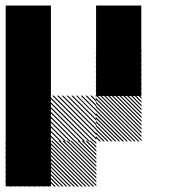

<svg xmlns="http://www.w3.org/2000/svg" viewBox="-21 -687 708 708"><path d="M167.5 -162.5 162.5 -167.5H167.5ZM167.5 -145 145 -167.5H150.8L167.5 -150.8ZM167.5 -127.5 127.5 -167.5H133.3L167.5 -133.3ZM167.5 -110 110 -167.5H115.8L167.5 -115.8ZM167.5 -92.5 92.5 -167.5H97.5L167.5 -97.5ZM167.5 -75 75 -167.5H80.8L167.5 -80.8ZM167.5 -57.5 57.5 -167.5H63.3L167.5 -63.3ZM167.5 -40 40 -167.5H45.8L167.5 -45.8ZM167.5 -22.5 22.5 -167.5H28.3L167.5 -28.3ZM167.5 -5 5 -167.5H10.8L167.5 -10.8ZM155.8 0.8 -0.8 -155.8V-161.7L161.7 0.8ZM138.3 0.8 -0.8 -138.3V-144.2L144.2 0.8ZM120.8 0.8 -0.8 -120.8V-126.7L126.7 0.8ZM103.3 0.8 -0.8 -103.3V-109.2L109.2 0.8ZM85.8 0.8 -0.8 -85.8V-91.7L91.7 0.8ZM68.3 0.8 -0.8 -68.3V-74.2L74.2 0.8ZM50.8 0.8 -0.8 -50.8V-56.7L56.7 0.8ZM33.3 0.8 -0.8 -33.3V-39.2L39.2 0.8ZM15.8 0.8 -0.8 -15.8V-21.7L21.7 0.8ZM167.5 -167.5H168.3L167.5 -168.3ZM333.3 -500H500V-333.3H333.3ZM334.2 -155.8 322.5 -167.5H328.3L334.2 -161.7ZM334.2 -141.7 308.3 -167.5H314.2L334.2 -147.5ZM334.2 -127.5 294.2 -167.5H300L334.2 -133.3ZM334.2 -113.3 280 -167.5H285.8L334.2 -119.2ZM334.2 -99.2 265.8 -167.5H271.7L334.2 -105ZM334.2 -85 251.7 -167.5H257.5L334.2 -90.8ZM334.2 -70.8 237.5 -167.5H243.3L334.2 -76.7ZM334.2 -56.7 223.3 -167.5H229.2L334.2 -62.5ZM334.2 -42.5 209.2 -167.5H215L334.2 -48.3ZM334.2 -28.3 195 -167.5H200.8L334.2 -34.2ZM334.2 -14.2 180.8 -167.5H186.7L334.2 -20ZM334.2 0 166.7 -167.5H172.5L334.2 -5.8ZM320.8 0.8 165.8 -154.2V-160L326.7 0.8ZM306.7 0.8 165.8 -140V-145.8L312.5 0.8ZM292.5 0.8 165.8 -125.8V-131.7L298.3 0.8ZM278.3 0.8 165.8 -111.7V-117.5L284.2 0.8ZM263.3 0.8 165.8 -96.7V-103.3L270 0.8ZM250 0.8 165.8 -83.3V-89.2L255.8 0.8ZM235.8 0.8 165.8 -69.2V-75L241.7 0.8ZM221.7 0.8 165.8 -55V-60.8L227.5 0.8ZM207.5 0.8 165.8 -40.8V-46.7L213.3 0.8ZM193.3 0.8 165.8 -26.7V-32.5L199.2 0.8ZM179.2 0.8 165.8 -12.5V-18.3L185 0.8ZM500.8 -322.5 489.2 -334.2H495L500.8 -328.3ZM500.8 -308.3 475 -334.2H480.8L500.8 -314.2ZM500.8 -294.2 460.8 -334.2H466.7L500.8 -300ZM500.8 -280 446.7 -334.2H452.5L500.8 -285.8ZM500.8 -265.8 432.5 -334.2H438.3L500.8 -271.7ZM500.8 -251.7 418.3 -334.2H424.2L500.8 -257.5ZM500.8 -237.5 404.2 -334.2H410L500.8 -243.3ZM500.8 -223.3 390 -334.2H395.8L500.8 -229.2ZM500.8 -209.2 375.8 -334.2H381.7L500.8 -215ZM500.8 -195 361.7 -334.2H367.5L500.8 -200.8ZM500.8 -180.8 347.5 -334.2H353.3L500.8 -186.7ZM500.8 -166.7 333.3 -334.2H339.2L500.8 -172.5ZM487.5 -165.8 332.5 -320.8V-326.7L493.3 -165.8ZM473.3 -165.8 332.5 -306.7V-312.5L479.2 -165.8ZM459.2 -165.8 332.5 -292.5V-298.3L465 -165.8ZM445 -165.8 332.5 -278.3V-284.2L450.8 -165.8ZM430 -165.8 332.5 -263.3V-270L436.7 -165.8ZM416.7 -165.8 332.5 -250V-255.8L422.5 -165.8ZM402.5 -165.8 332.5 -235.8V-241.7L408.3 -165.8ZM388.3 -165.8 332.5 -221.7V-227.5L394.2 -165.8ZM374.2 -165.8 332.5 -207.5V-213.3L380 -165.8ZM360 -165.8 332.5 -193.3V-199.2L365.8 -165.8ZM345.8 -165.8 332.5 -179.2V-185L351.7 -165.8ZM334.2 -329.2 329.2 -334.2H334.2ZM334.2 -311.7 311.7 -334.2H317.5L334.2 -317.5ZM334.2 -294.2 294.2 -334.2H300L334.2 -300ZM334.2 -276.7 276.7 -334.2H282.5L334.2 -282.5ZM334.2 -259.2 259.2 -334.2H264.2L334.2 -264.2ZM334.2 -241.7 241.7 -334.2H247.5L334.2 -247.5ZM334.2 -224.2 224.2 -334.2H230L334.2 -230ZM334.2 -206.7 206.7 -334.2H212.5L334.2 -212.5ZM334.2 -189.2 189.2 -334.2H195L334.2 -195ZM334.2 -171.7 171.7 -334.2H177.5L334.2 -177.5ZM322.5 -165.8 165.8 -322.5V-328.3L328.3 -165.8ZM305 -165.8 165.8 -305V-310.8L310.8 -165.8ZM287.5 -165.8 165.8 -287.5V-293.3L293.3 -165.8ZM270 -165.8 165.8 -270V-275.8L275.8 -165.8ZM252.5 -165.8 165.8 -252.5V-258.3L258.3 -165.8ZM235 -165.8 165.8 -235V-240.8L240.8 -165.8ZM217.5 -165.8 165.8 -217.5V-223.3L223.3 -165.8ZM200 -165.8 165.8 -200V-205.8L205.8 -165.8ZM182.5 -165.8 165.8 -182.5V-188.3L188.3 -165.8ZM334.2 -334.2H335L334.2 -335ZM500.8 -495.8 495.8 -500.8H500.8ZM500.8 -478.3 478.3 -500.8H484.2L500.8 -484.2ZM500.8 -460.8 460.8 -500.8H466.7L500.8 -466.7ZM500.8 -443.3 443.3 -500.8H449.2L500.8 -449.2ZM500.8 -425.8 425.8 -500.8H430.8L500.8 -430.8ZM500.8 -408.3 408.3 -500.8H414.2L500.8 -414.2ZM500.8 -390.8 390.8 -500.8H396.7L500.8 -396.7ZM500.8 -373.3 373.3 -500.8H379.2L500.8 -379.2ZM500.8 -355.8 355.8 -500.8H361.7L500.8 -361.7ZM500.8 -338.3 338.3 -500.8H344.2L500.8 -344.2ZM489.2 -332.5 332.5 -489.2V-495L495 -332.5ZM471.7 -332.5 332.5 -471.7V-477.5L477.5 -332.5ZM454.2 -332.5 332.5 -454.2V-460L460 -332.5ZM436.7 -332.5 332.5 -436.7V-442.5L442.5 -332.5ZM419.2 -332.5 332.5 -419.2V-425L425 -332.5ZM401.7 -332.5 332.5 -401.7V-407.5L407.5 -332.5ZM384.2 -332.5 332.5 -384.2V-390L390 -332.5ZM366.7 -332.5 332.5 -366.7V-372.5L372.5 -332.5ZM349.2 -332.5 332.5 -349.2V-355L355 -332.5ZM500.8 -500.8H501.7L500.8 -501.7ZM0 -166.7H166.7V0H0ZM0 -333.3H166.7V0H0ZM0 -500H166.7V-166.7H0ZM333.3 -666.7H500V-500H333.3ZM0 -666.7H166.7V-333.3H0Z"/></svg>

Font: 0xA000-Pixelated-Mono
Style: Pixelated-Mono
Weight: 400
Version: Version 0.1